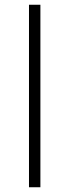

<svg xmlns="http://www.w3.org/2000/svg" viewBox="-20 -788 293 808"><path d="M150 -768V0H102V-768Z"/></svg>

Font: Yaldevi ExtraLight
Style: Regular
Weight: 200
Designer: Sol Matas, Rajitha Manaperi, Kosala Senevirathne
Foundry: Mooniak
Version: Version 1.100